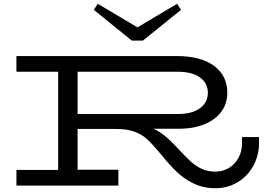

<svg xmlns="http://www.w3.org/2000/svg" viewBox="-20 -983 1405 1017"><path d="M1352 -257V-226Q1352 -160 1322 -105Q1292 -50 1239 -18Q1186 14 1121 14Q1058 14 1007 -10.5Q956 -35 917 -72Q878 -109 833 -165Q788 -219 760.5 -244.5Q733 -270 693.5 -285Q654 -300 593 -300H391V-84H607V0H67V-83H288V-603H67V-686H917Q1044 -686 1114 -634Q1184 -582 1184 -492Q1184 -436 1153.5 -393Q1123 -350 1064.5 -325.5Q1006 -301 925 -301H792Q823 -288 853 -263.5Q883 -239 924 -195Q964 -151 991.5 -126.5Q1019 -102 1050 -88Q1081 -74 1121 -74Q1160 -74 1192 -93Q1224 -112 1243 -146.5Q1262 -181 1262 -224V-257ZM391 -603V-379H920Q998 -379 1039.5 -410Q1081 -441 1081 -492Q1081 -542 1039.5 -572.5Q998 -603 920 -603ZM939 -931 737 -768H678L477 -931L498 -963L708 -838L918 -963Z"/></svg>

Font: BioRhyme Expanded
Style: Regular
Weight: 400
Width: 7
Designer: Aoife Mooney
Foundry: Aoife Mooney Type
Version: Version 1.001